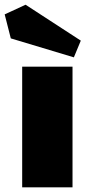

<svg xmlns="http://www.w3.org/2000/svg" viewBox="-44 -805 383 825"><path d="M51.3 -518.6H267.6V0H51.3ZM303.2 -630.4 273.4 -558.6 2.4 -640.1 -23.9 -743.2 65.9 -784.7Z"/></svg>

Font: Black Ops One [rus by aLiNcE]
Style: Regular
Weight: 400
Designer: James Grieshaber
Foundry: James Grieshaber
Version: Version 1.002;May 25, 2024;FontCreator 13.0.0.2680 64-bit